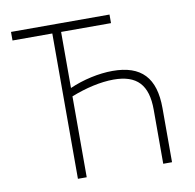

<svg xmlns="http://www.w3.org/2000/svg" viewBox="-78 -780 875 860"><g transform="rotate(-10 359.0 -350.0)"><path d="M208 0H248V-368C314 -394 383 -410 442 -410C548 -410 596 -359 596 -246V0H636V-246C636 -384 575 -449 444 -449C382 -449 309 -433 248 -406V-661H475V-700H27V-661H208Z"/></g></svg>

Font: Fixel Text ExtraLight
Style: Regular
Weight: 200
Width: 4
Designer: AlfaBravo + MacPaw
Foundry: Kyrylo Tkachov, Marchela Mozhyna, Serhii Makarenko, Maria Weinstein, Zakhar Kryvoshyya
Version: Version 1.211